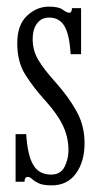

<svg xmlns="http://www.w3.org/2000/svg" viewBox="-20 -548 302 579"><path d="M136 11Q110 11 96.8 4.8Q83.5 -1.5 76.8 -8Q70 -14.5 64 -14.5Q54 -14.5 54 0H27V-143.5H59Q63 -80 80.2 -50.8Q97.5 -21.5 134 -21.5Q163 -21.5 174.8 -45.2Q186.5 -69 186.5 -94.5Q186.5 -134 169.8 -169.2Q153 -204.5 114 -247.5Q80.5 -284.5 56.2 -323Q32 -361.5 32 -417.5Q32 -472.5 61.2 -500.2Q90.5 -528 127.5 -528Q157 -528 169.2 -518.8Q181.5 -509.5 189 -509.5Q196.5 -509.5 197 -523.5H224.5V-384.5H193Q189.5 -444.5 174 -469.8Q158.5 -495 128.5 -495Q104.5 -495 91.5 -477Q78.5 -459 78.5 -430Q78.5 -395.5 95.8 -366.8Q113 -338 147 -300.5Q189.5 -252.5 212.2 -210Q235 -167.5 235 -116.5Q235 -60.5 209 -24.8Q183 11 136 11Z"/></svg>

Font: Imbue 10pt Light
Style: Regular
Weight: 300
Designer: Tyler Finck
Foundry: Etcetera Type Company
Version: Version 1.102; ttfautohint (v1.8.3)